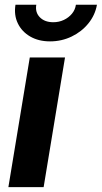

<svg xmlns="http://www.w3.org/2000/svg" viewBox="-20 -773 420 793"><path d="M14.6 0 103 -535.6H248.5L160.2 0ZM186.5 -602.1Q139.2 -602.1 104.5 -622.3Q69.8 -642.6 53.5 -676.8Q37.1 -710.9 43.9 -753.4H129.9Q124.5 -722.2 144.5 -701.7Q164.6 -681.2 200.2 -681.2Q223.6 -681.2 243.7 -690.7Q263.7 -700.2 277.1 -716.3Q290.5 -732.4 293.5 -753.4H380.4Q373 -710.9 345.2 -676.5Q317.4 -642.1 275.9 -622.1Q234.4 -602.1 186.5 -602.1Z"/></svg>

Font: Inter 20pt
Style: Bold Italic
Weight: 700
Italic angle: -9.3988°
Version: Version 4.001;git-66647c0bb